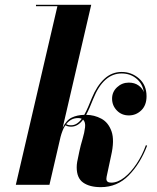

<svg xmlns="http://www.w3.org/2000/svg" viewBox="-20 -770 655 800"><path d="M593 -163.1Q564.5 -88.1 516.4 -39.2Q468.3 9.8 399.9 9.8Q353.5 9.8 326.5 -9.2Q299.6 -28.1 299.6 -73Q299.6 -83.3 301.5 -95L310.8 -140.1Q315.9 -164.1 323.9 -190.7Q331.8 -217.3 334.4 -239.3Q336.9 -261.2 326.2 -271.5Q304.4 -242.2 276.4 -242.2Q267.6 -242.2 261.4 -244.1Q255.1 -246.1 252.2 -247.8Q245.1 -237.3 240.4 -224.7Q235.6 -212.2 232.4 -200L186 0H45.9L219.2 -744.1H129.9V-750H360.1L241.2 -238Q256.6 -269.3 278.8 -280Q301 -290.8 331.1 -291.5Q339.1 -305.7 346.8 -323.5Q354.5 -341.3 362.5 -361.3Q383.5 -412.4 414.6 -441.3Q445.6 -470.2 486.8 -470.2Q528.1 -470.2 559.3 -442.9Q590.6 -415.5 590.6 -369.1Q590.6 -331.5 568.7 -310.3Q546.9 -289.1 516.8 -289.1Q486.8 -289.1 466.9 -309.7Q447 -330.3 447 -358.9Q447 -387.2 467.8 -406.5Q488.5 -425.8 516.8 -425.8Q540.8 -425.8 557.3 -413.9Q573.7 -402.1 579.3 -386Q574.7 -420.2 549 -442Q523.2 -463.9 486.8 -463.9Q410.9 -463.9 368.4 -357.9Q360.8 -338.9 353.6 -322Q346.4 -305.2 338.9 -291.5Q373 -291.3 402.3 -275.5Q431.6 -259.8 444.7 -222.7Q457.8 -185.5 442.9 -121.1L424.3 -33.9Q424.3 -32.5 423.8 -29.4Q423.3 -26.4 423.3 -24.9Q423.3 -9 443.4 -9Q470.7 -9 498.2 -30.6Q525.6 -52.2 549.2 -87.8Q572.8 -123.3 587.9 -165ZM305.9 -278.1Q288.8 -278.1 276.5 -271Q264.2 -263.9 255.6 -252.4Q258.8 -250.7 263.7 -249.4Q268.6 -248 276.4 -248Q300.8 -248 320.6 -275.1Q314.7 -278.1 305.9 -278.1Z"/></svg>

Font: Bodoni* 36
Style: Bold Italic
Weight: 700
Italic angle: -13°
Version: Version 2.000; ttfautohint (v1.8.1)